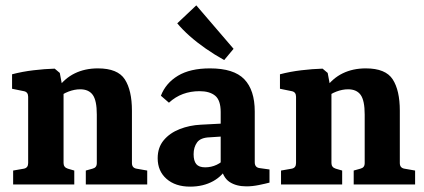

<svg xmlns="http://www.w3.org/2000/svg" viewBox="-20 -688 1583 716"><path d="M300 0V-52L325 -59Q333 -61 337 -66Q341 -71 341 -80V-261Q341 -313 326 -334Q311 -355 279 -355Q258 -355 235.5 -346.5Q213 -338 193 -321L194 -358Q221 -396 259 -414.5Q297 -433 345 -433Q419 -433 445.5 -392Q472 -351 472 -275V-80Q472 -62 489 -59L529 -52V0ZM29 0V-52L69 -59Q85 -62 85 -80V-327Q85 -345 69 -348L25 -357V-411Q63 -421 105 -426Q147 -431 184 -432L203 -416L217 -341V-80Q217 -64 233 -59L257 -52V0Z M689 8Q634 8 601 -21Q568 -50 568 -98Q568 -138 590.5 -165Q613 -192 650 -206.5Q687 -221 729 -223L824 -228V-180L763 -176Q728 -175 715 -157Q702 -139 702 -113Q702 -88 712 -76Q722 -64 745 -64Q768 -64 788 -73.5Q808 -83 821 -99L831 -71Q812 -33 775 -12.5Q738 8 689 8ZM580 -331Q598 -378 643.5 -405.5Q689 -433 763 -433Q852 -433 891 -392.5Q930 -352 930 -272V-83Q930 -63 949 -61L985 -56V-7Q970 -3 945.5 2Q921 7 899 7Q861 7 836 -9.5Q811 -26 803 -69V-270Q803 -314 782.5 -331Q762 -348 724 -348Q691 -348 662.5 -337.5Q634 -327 610 -305ZM851 -506 816 -464Q780 -484 747 -507Q714 -530 687 -554Q660 -578 641 -601L712 -668Z M1299 0V-52L1324 -59Q1332 -61 1336 -66Q1340 -71 1340 -80V-261Q1340 -313 1325 -334Q1310 -355 1278 -355Q1257 -355 1234.5 -346.5Q1212 -338 1192 -321L1193 -358Q1220 -396 1258 -414.5Q1296 -433 1344 -433Q1418 -433 1444.5 -392Q1471 -351 1471 -275V-80Q1471 -62 1488 -59L1528 -52V0ZM1028 0V-52L1068 -59Q1084 -62 1084 -80V-327Q1084 -345 1068 -348L1024 -357V-411Q1062 -421 1104 -426Q1146 -431 1183 -432L1202 -416L1216 -341V-80Q1216 -64 1232 -59L1256 -52V0Z"/></svg>

Font: Rasa
Style: Bold
Weight: 700
Designer: Anna Giedrys (Yrsa+Rasa design), David Brezina (Yrsa art-direction, Rasa art-direction, design)
Foundry: Rosetta Type Foundry
Version: Version 2.004